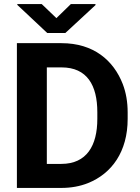

<svg xmlns="http://www.w3.org/2000/svg" viewBox="-20 -923 689 943"><path d="M63 0H281C329 0 373 -8 413 -24C529 -71 607 -178 607 -339V-371C607 -422 599 -468 583 -510C538 -626 440 -711 282 -711H63ZM458 -372V-339C458 -208 406 -118 281 -118H210V-592H282C408 -592 458 -504 458 -372ZM257 -834 185 -903H65V-899L212 -761H301L449 -898V-903H328Z"/></svg>

Font: Asimov
Style: Regular
Weight: 500
Designer: Google
Version: Version 2.000980; 2014